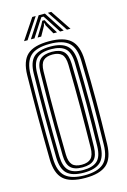

<svg xmlns="http://www.w3.org/2000/svg" viewBox="-143 -1034 733 1106"><g transform="rotate(-15 223.5 -480.5)"><path d="M223.2 7.5Q133 7.5 93.2 -29Q53.5 -65.5 52 -149.5Q51 -220.2 50.4 -281.9Q49.8 -343.5 49.8 -401.9Q49.8 -460.2 50.4 -520.9Q51 -581.5 52 -650.5Q53.5 -734.8 93.2 -771.1Q133 -807.5 223.2 -807.5Q311.5 -807.5 351.6 -771.4Q391.8 -735.2 394 -650.8Q395.8 -585.8 396.6 -525.6Q397.5 -465.5 397.4 -405.9Q397.2 -346.2 396.5 -283.1Q395.8 -220 394 -149.2Q391.8 -63.2 350.9 -27.9Q310 7.5 223.2 7.5ZM223.2 -8.2Q300.2 -8.2 336.6 -40.2Q373 -72.2 374.5 -150Q376 -215.5 376.8 -275.6Q377.5 -335.8 377.6 -395Q377.8 -454.2 377 -517Q376.2 -579.8 374.5 -650Q373 -727 337.1 -759.4Q301.2 -791.8 223.2 -791.8Q142.5 -791.8 107.8 -758.5Q73 -725.2 71.2 -650Q70 -591 69.4 -534.8Q68.8 -478.5 68.8 -419.6Q68.8 -360.8 69.2 -294.8Q69.8 -228.8 71.2 -150Q72.8 -71.2 109.8 -39.8Q146.8 -8.2 223.2 -8.2ZM223.2 -24Q153.5 -24 122.8 -53.2Q92 -82.5 90.8 -150Q89.8 -220.2 89.1 -281.8Q88.5 -343.2 88.5 -401.6Q88.5 -460 89.1 -520.8Q89.8 -581.5 90.8 -650Q92 -717.5 122.6 -746.8Q153.2 -776 223.2 -776Q290.8 -776 322 -747.2Q353.2 -718.5 355.2 -649.5Q356.8 -589 357.6 -529.4Q358.5 -469.8 358.5 -408.9Q358.5 -348 357.8 -283.9Q357 -219.8 355.2 -150.5Q353.5 -81.2 321.6 -52.6Q289.8 -24 223.2 -24ZM223.2 -39.8Q278.5 -39.8 306.4 -64.1Q334.2 -88.5 335.8 -151Q337.2 -215.5 338 -276.4Q338.8 -337.2 338.9 -397.4Q339 -457.5 338.2 -519.8Q337.5 -582 335.8 -649Q334.2 -710.8 306.9 -735.5Q279.5 -760.2 223.2 -760.2Q163.5 -760.2 137.4 -734.5Q111.2 -708.8 110 -649.5Q108.8 -585 108.1 -525.1Q107.5 -465.2 107.5 -405.9Q107.5 -346.5 108.1 -283.6Q108.8 -220.8 110 -150.5Q111.2 -91.8 137.4 -65.8Q163.5 -39.8 223.2 -39.8ZM223.2 -55.5Q174.2 -55.5 152.4 -77.9Q130.5 -100.2 129.5 -151.2Q128 -233.5 127.4 -315.2Q126.8 -397 127.4 -480Q128 -563 129.5 -649.2Q130.5 -702 153.5 -723.2Q176.5 -744.5 223.2 -744.5Q271 -744.5 293 -722.6Q315 -700.8 316.5 -648.8Q318 -586.8 318.9 -527.6Q319.8 -468.5 319.8 -408.9Q319.8 -349.2 319 -286Q318.2 -222.8 316.5 -152.2Q315.2 -100 293.2 -77.8Q271.2 -55.5 223.2 -55.5ZM223.2 -71.5Q260.2 -71.5 278.2 -89.8Q296.2 -108 297 -153Q298 -213 298.6 -271.2Q299.2 -329.5 299.4 -389.1Q299.5 -448.8 299 -512.5Q298.5 -576.2 297 -647Q296.2 -693.5 277.6 -711Q259 -728.5 223.2 -728.5Q185.5 -728.5 167.6 -710.5Q149.8 -692.5 148.8 -648.5Q147.2 -567.8 146.6 -489Q146 -410.2 146.5 -327.4Q147 -244.5 148.8 -151.5Q149.8 -108.8 167.1 -90.1Q184.5 -71.5 223.2 -71.5ZM85.2 -845 167 -967.5H187.5L106 -845ZM125.8 -845 205.2 -967.5H242.2L321.5 -845H300.2L247.5 -926.8L230.2 -952.8H217.2L199.8 -926.5L147.2 -845ZM166 -845 206.5 -911.2 216.8 -931.5H230.8L241.2 -911.2L281.8 -845H260.5L228.8 -900.8L225.2 -915.2H222.2L218.8 -900.8L187.5 -845ZM341.2 -845 260 -967.5H280.2L362.2 -845Z"/></g></svg>

Font: Big Shoulders Inline Text Thin SemiBold
Style: Regular
Weight: 600
Version: Version 2.002